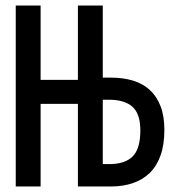

<svg xmlns="http://www.w3.org/2000/svg" viewBox="-20 -675 640 695"><path d="M37 0V-655H127V-386H262V-655H352V-394H382Q425 -394 460.5 -383.5Q496 -373 521.5 -350Q547 -327 561 -291Q575 -255 575 -205Q575 -151 561 -112Q547 -73 521.5 -48.5Q496 -24 460.5 -12Q425 0 382 0H262V-299H127V0ZM352 -81H376Q432 -81 460 -108.5Q488 -136 488 -203Q488 -263 459.5 -288.5Q431 -314 374 -314H352Z"/></svg>

Font: SauceCodePro Nerd Font Mono
Style: Regular
Weight: 500
Monospace: yes
Designer: Paul D. Hunt, Teo Tuominen
Foundry: Adobe Systems Incorporated
Version: Version 2.030;PS 1.000;hotconv 16.6.51;makeotf.lib2.5.65220;